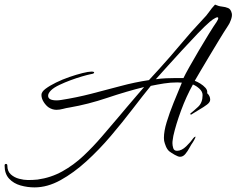

<svg xmlns="http://www.w3.org/2000/svg" viewBox="-89 -655 1028 834"><path d="M61 159Q30 159 0 150.5Q-30 142 -49.5 121Q-69 100 -69 64Q-69 57 -63 57Q-57 57 -57 65Q-57 89 -42 102.5Q-27 116 -6 121.5Q15 127 32 127Q43 127 53.5 126.5Q64 126 74 125Q132 117 181.5 89.5Q231 62 273.5 22Q316 -18 354 -62.5Q392 -107 427 -148Q441 -165 461.5 -189Q482 -213 502.5 -237Q523 -261 537 -277Q460 -258 377 -230Q294 -202 213 -188Q199 -186 184.5 -182Q170 -178 156 -178Q139 -178 123 -188Q111 -196 101 -211.5Q91 -227 91 -243Q91 -256 109 -269.5Q127 -283 154.5 -296.5Q182 -310 212.5 -320.5Q243 -331 269 -337.5Q295 -344 308 -344Q320 -344 320 -340Q320 -335 306 -333Q291 -330 267 -323Q243 -316 217.5 -306.5Q192 -297 171 -287Q145 -275 132.5 -262.5Q120 -250 120 -239Q120 -219 157 -219Q162 -219 167 -219.5Q172 -220 178 -221Q242 -231 306.5 -247.5Q371 -264 434 -281Q497 -298 558 -307L602 -355Q652 -410 696.5 -463.5Q741 -517 792 -571Q808 -587 819 -603Q830 -619 845 -635Q860 -628 875 -626.5Q890 -625 902 -620Q914 -615 918 -596Q920 -585 914 -568.5Q908 -552 902 -544Q883 -515 861.5 -479.5Q840 -444 819 -409Q798 -374 781.5 -346Q765 -318 757 -304Q768 -300 781 -292Q794 -284 803.5 -273.5Q813 -263 811 -250Q824 -238 824 -222Q824 -211 810 -200.5Q796 -190 777 -179Q758 -168 741 -157Q740 -156 738.5 -158.5Q737 -161 738 -162Q752 -173 771.5 -191Q791 -209 791 -242Q791 -257 777.5 -269.5Q764 -282 749 -288Q720 -236 697.5 -175Q675 -114 664 -65Q663 -57 661.5 -49Q660 -41 660 -33Q660 -23 663.5 -11.5Q667 0 680 0Q700 0 720 -19.5Q740 -39 750 -54Q754 -59 758 -61Q762 -63 759 -56Q757 -51 754 -46Q751 -41 748 -36Q742 -28 734 -13Q726 2 716 14Q706 26 693 26Q685 26 670 17.5Q655 9 646 2Q637 -6 631.5 -19.5Q626 -33 624 -43Q624 -46 623.5 -49Q623 -52 623 -56Q623 -85 635 -124.5Q647 -164 665 -208.5Q683 -253 701 -296Q696 -296 691 -296.5Q686 -297 681 -297Q652 -297 623.5 -292.5Q595 -288 566 -282Q531 -239 487 -181.5Q443 -124 392.5 -64.5Q342 -5 286.5 45.5Q231 96 174 127.5Q117 159 61 159ZM588 -311Q611 -314 632 -315Q653 -316 675 -316H708Q715 -331 733.5 -364Q752 -397 775 -436Q798 -475 819 -509Q840 -543 852 -560Q859 -571 859 -576Q859 -583 847.5 -577.5Q836 -572 822 -560Q801 -542 769 -508.5Q737 -475 701.5 -436.5Q666 -398 635.5 -364Q605 -330 588 -311Z"/></svg>

Font: The Nautigal
Style: Regular
Weight: 400
Designer: Robert E. Leuschke
Foundry: Robert E. Leuschke
Version: Version 1.100; ttfautohint (v1.8.3)